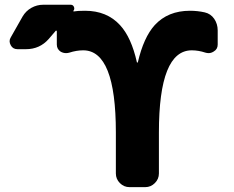

<svg xmlns="http://www.w3.org/2000/svg" viewBox="-20 -810 989 810"><path d="M781.2 -764.6Q813.5 -764.6 843.8 -757.8Q869.1 -752 883.8 -730.5Q898.4 -709 898.4 -681.6V-622.1Q898.4 -602.5 881.8 -592.8Q871.1 -585.9 860.4 -585.9Q853.5 -585.9 846.7 -587.9Q817.4 -597.7 789.1 -597.7Q650.4 -597.7 650.4 -251V-78.1Q650.4 -54.7 633.3 -37.6Q616.2 -20.5 592.8 -20.5H526.4Q502.9 -20.5 485.8 -37.6Q468.8 -54.7 468.8 -78.1V-251Q468.8 -597.7 331.1 -597.7Q302.7 -597.7 272.5 -587.9Q265.6 -585.9 258.8 -585.9Q247.1 -585.9 236.3 -591.8Q219.7 -602.5 219.7 -622.1V-677.7Q219.7 -679.7 217.8 -680.7Q215.8 -681.6 214.8 -679.7L185.5 -645.5Q147.5 -602.5 89.8 -602.5H53.7Q34.2 -602.5 25.4 -619.1Q20.5 -627.9 20.5 -636.2Q20.5 -644.5 25.4 -652.3L75.2 -740.2Q88.9 -763.7 112.3 -776.9Q135.7 -790 162.1 -790H278.3Q288.1 -790 292 -780.8Q295.9 -771.5 289.1 -763.7Q289.1 -763.7 289.6 -762.7Q290 -761.7 291 -761.7Q305.7 -764.6 338.9 -764.6Q430.7 -764.6 486.3 -704.1Q534.2 -652.3 557.6 -546.9Q558.6 -545.9 559.6 -545.9Q560.5 -545.9 561.5 -546.9Q585.9 -652.3 632.8 -704.1Q688.5 -764.6 781.2 -764.6Z"/></svg>

Font: Gen Jyuu Gothic Heavy
Style: Bold
Weight: 900
Designer: [Source Han Sans]
Ryoko NISHIZUKA  (kana & ideographs); Paul D. Hunt (Latin, Greek & Cyrillic); Wenlong ZHANG  (bopomofo
Version: Version 1.002.20150607